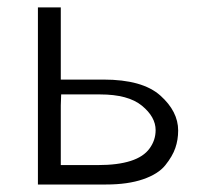

<svg xmlns="http://www.w3.org/2000/svg" viewBox="-20 -492 532 512"><path d="M81.1 0V-472.2H142.1V-279.8H255.9Q359.9 -279.8 407.5 -237.3Q455.1 -194.8 455.1 -144Q455.1 -119.1 447.5 -97.2Q439.9 -75.2 420.9 -51.5Q401.9 -27.8 361.3 -13.9Q320.8 0 263.2 0ZM142.1 -51.8H241.2Q347.2 -51.8 378.9 -96.2Q395 -118.2 395 -145Q395 -180.2 358.4 -210.2Q321.8 -240.2 247.1 -240.2H143.1L142.1 -210.9Z"/></svg>

Font: CMU Bright
Style: Roman
Weight: 500
Version: Version 0.7.0